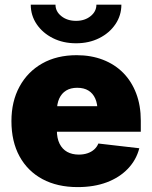

<svg xmlns="http://www.w3.org/2000/svg" viewBox="-20 -780 641 811"><path d="M308.1 10.3Q222.2 10.3 159.4 -23.4Q96.7 -57.1 62.5 -119.6Q28.3 -182.1 28.3 -268.6Q28.3 -351.6 62.5 -414.3Q96.7 -477.1 158.4 -512Q220.2 -546.9 303.7 -546.9Q364.7 -546.9 414.8 -527.6Q464.8 -508.3 500.5 -472.2Q536.1 -436 555.4 -385Q574.7 -334 574.7 -270.5V-223.6H88.4V-331.5H483.4L392.1 -310.1Q392.1 -341.8 382.3 -363.8Q372.6 -385.7 353.5 -397.5Q334.5 -409.2 306.2 -409.2Q278.3 -409.2 259.3 -397.5Q240.2 -385.7 230.2 -363.8Q220.2 -341.8 220.2 -310.1V-230Q220.2 -195.8 231.7 -172.9Q243.2 -149.9 263.9 -138.4Q284.7 -127 313 -127Q333 -127 349.6 -132.6Q366.2 -138.2 377.9 -148.7Q389.6 -159.2 395.5 -173.8L568.4 -153.8Q555.7 -104.5 520.3 -67.4Q484.9 -30.3 431.2 -10Q377.4 10.3 308.1 10.3ZM301.3 -597.2Q246.6 -597.2 203.4 -618.9Q160.2 -640.6 135 -677.7Q109.9 -714.8 109.9 -760.3H214.4Q214.4 -731.4 239.3 -711.7Q264.2 -691.9 301.3 -691.9Q337.9 -691.9 362.5 -711.7Q387.2 -731.4 387.2 -760.3H492.7Q492.7 -714.8 467.5 -677.7Q442.4 -640.6 399.2 -618.9Q356 -597.2 301.3 -597.2Z"/></svg>

Font: Inter 18pt Black
Style: Regular
Weight: 900
Designer: Rasmus Andersson
Foundry: rsms
Version: Version 4.001;git-66647c0bb